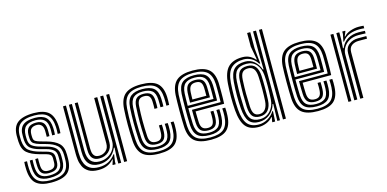

<svg xmlns="http://www.w3.org/2000/svg" viewBox="-75 -1223 3337 1656"><g transform="rotate(-15 1593.5 -395.0)"><path d="M216.8 -75.2Q176.8 -75.2 156.9 -94.4Q137 -113.5 135 -160.8Q134.5 -171.5 134.2 -191.4Q134 -211.2 135 -223H159.5Q158.8 -211.8 158.9 -196.2Q159 -180.8 159.8 -161.8Q161 -126 174.8 -111.2Q188.5 -96.5 216.8 -96.5Q252.2 -96.5 268 -109.6Q283.8 -122.8 284 -153.5Q284.5 -172.2 284.2 -190.5Q283.8 -211.2 273.2 -221.4Q262.8 -231.5 240 -237.8L180.5 -254Q110.5 -273 73.9 -304.1Q37.2 -335.2 33.5 -405Q33 -414.8 32.9 -423.6Q32.8 -432.5 32.5 -441Q28.8 -532 75.6 -570.6Q122.5 -609.2 223 -609.2Q314.5 -609.2 356.2 -571.4Q398 -533.5 403.2 -446.2Q404 -434 403.9 -416.9Q403.8 -399.8 402.5 -382.2H377.8Q379.2 -399 379.4 -416.5Q379.5 -434 378.8 -445Q374.8 -521.5 338.2 -554.9Q301.8 -588.2 223 -588.2Q135 -588.2 94.8 -553.8Q54.5 -519.2 57.2 -440.8Q57.5 -431.8 57.5 -423.2Q57.5 -414.8 58.2 -405Q63.8 -343.2 96.1 -317.4Q128.5 -291.5 187.2 -275.2L245.8 -259Q279 -249.8 294.1 -234.9Q309.2 -220 309.2 -190.5Q309.2 -180.2 309.2 -172.4Q309.2 -164.5 309 -153.2Q308.5 -112 287.2 -93.6Q266 -75.2 216.8 -75.2ZM216.8 -33Q151.2 -33 119.8 -61.5Q88.2 -90 85.5 -159Q84.8 -172.8 84.9 -192.4Q85 -212 85.8 -223H110.5Q109.5 -212.2 109.6 -192.5Q109.8 -172.8 110.2 -160Q112.8 -102.2 138.1 -78.2Q163.5 -54.2 216.8 -54.2Q279 -54.2 306.2 -77.1Q333.5 -100 334 -153.5Q334.2 -163.5 334.1 -172Q334 -180.5 334 -190.5Q334 -232 312.5 -250.8Q291 -269.5 251.5 -280L193.8 -295.5Q142.2 -309.2 114.8 -331.8Q87.2 -354.2 83.2 -404.2Q82.5 -414 82.5 -423.2Q82.5 -432.5 82.2 -440.8Q79.8 -506.2 113.4 -536.6Q147 -567 223 -567Q288.5 -567 319.8 -538Q351 -509 354.2 -443.5Q354.8 -434.5 354.9 -416.9Q355 -399.2 353.5 -382.2H329Q329.2 -399.2 329.6 -416.2Q330 -433.2 329.8 -440.2Q328 -497 301.4 -521.4Q274.8 -545.8 223 -545.8Q163.5 -545.8 135.5 -521.2Q107.5 -496.8 107.2 -440.8Q107 -431.5 107.4 -422.2Q107.8 -413 108.2 -405.2Q110.5 -364.2 134 -346.4Q157.5 -328.5 200.5 -316.8L257.5 -301.2Q310.5 -287 334.8 -262.6Q359 -238.2 359 -190.5Q359 -182 359 -172.9Q359 -163.8 358.8 -153.2Q358.2 -89 325.5 -61Q292.8 -33 216.8 -33ZM216.8 9.2Q126.8 9.2 83.2 -28.1Q39.8 -65.5 36 -156.8Q34.2 -195 36.8 -223H61.2Q60.5 -212.2 60.2 -192.8Q60 -173.2 60.8 -157.8Q64.2 -77.8 101.4 -44.8Q138.5 -11.8 216.8 -11.8Q306 -11.8 344.6 -44.8Q383.2 -77.8 383.8 -153.2Q384 -164.2 384 -172.2Q384 -180.2 384 -190.5Q384 -250.8 352.4 -278.8Q320.8 -306.8 263.2 -322.5L207.2 -338Q174.5 -347 154.8 -360.4Q135 -373.8 133 -405.2Q132.8 -413 132.2 -422.1Q131.8 -431.2 132 -440.5Q133.2 -484.5 155.2 -504.6Q177.2 -524.8 223 -524.8Q262.8 -524.8 283.2 -504.6Q303.8 -484.5 305 -439.2Q305.2 -428.2 305.1 -415.6Q305 -403 304.5 -382.2H280.2Q280.5 -398.8 280.5 -415.6Q280.5 -432.5 280.2 -438Q278.8 -472.8 263 -488.1Q247.2 -503.5 223 -503.5Q192 -503.5 174.9 -488.8Q157.8 -474 157 -440.5Q156.8 -430.8 156.9 -422.8Q157 -414.8 158 -405.2Q160.2 -383.5 174.5 -375Q188.8 -366.5 213.8 -359.2L269 -343.8Q338.8 -324.5 373.8 -291.2Q408.8 -258 408.8 -190.5Q408.8 -179.8 408.9 -171.8Q409 -163.8 408.8 -153.2Q408.2 -66.8 364 -28.8Q319.8 9.2 216.8 9.2Z M640.2 9.8Q582.8 9.8 550.6 -10.9Q518.5 -31.5 504.2 -62.1Q490 -92.8 486.8 -123.5Q483.5 -154.2 483.5 -174.5V-600H509.8V-179.5Q509.8 -160 512.8 -132.1Q515.8 -104.2 528.4 -77Q541 -49.8 569.5 -31.4Q598 -13 648.8 -13Q698 -13 735 -32.5Q772 -52 796.5 -87.5H802.8L793 -22V0H766.8L766.5 -5.5L780.2 -47.2H775.2Q726 9.8 640.2 9.8ZM869 0V-600H895.5V0ZM672.8 -84.5Q642 -84.5 624.8 -95.9Q607.5 -107.2 599.9 -124.4Q592.2 -141.5 590.5 -159.2Q588.8 -177 588.8 -189.5V-600H615.2V-191Q615.2 -175 618.2 -155.5Q621.2 -136 634.2 -121.8Q647.2 -107.5 676.8 -107.5Q710.5 -107.5 736.1 -129.8Q761.8 -152 761.8 -193.8V-600H789.5V-196.5Q789.5 -146 755.5 -115.2Q721.5 -84.5 672.8 -84.5ZM656.5 -36.2Q597.2 -36.8 566.8 -72.1Q536.2 -107.5 536.2 -181.2V-600H562.8V-184.5Q562.8 -59.2 666.2 -59.2Q710.5 -59.2 744.1 -79Q777.8 -98.8 796.6 -130.6Q815.5 -162.5 815.5 -198.8V-600H842.5V0H816.8V-65L821 -141.5H814.8Q792 -88.2 749.8 -62Q707.5 -35.8 656.5 -36.2Z M1182.8 9.2Q1082.2 9.2 1037 -29.5Q991.8 -68.2 986.2 -157Q982 -233 981.9 -300.8Q981.8 -368.5 986.2 -441.5Q992.2 -532 1037.9 -570.6Q1083.5 -609.2 1181 -609.2Q1279 -609.2 1323.8 -571.8Q1368.5 -534.2 1372.2 -446.8Q1372.8 -432 1372.6 -412.9Q1372.5 -393.8 1371.2 -374.8H1346.5Q1348 -396.2 1345.8 -445.5Q1342.5 -522 1304.2 -555.1Q1266 -588.2 1181 -588.2Q1096.2 -588.2 1057 -553.8Q1017.8 -519.2 1012.8 -440Q1008.2 -368.5 1008.4 -301.5Q1008.5 -234.5 1012.8 -158.2Q1017.2 -80.5 1056.5 -46.1Q1095.8 -11.8 1182.8 -11.8Q1266.5 -11.8 1304.4 -45.8Q1342.2 -79.8 1345.8 -157.8Q1347 -181.8 1346.6 -199.5Q1346.2 -217.2 1344.8 -227.2H1371Q1372.8 -218.5 1373 -198.5Q1373.2 -178.5 1372.2 -156.8Q1368.2 -67.8 1324.1 -29.2Q1280 9.2 1182.8 9.2ZM1182.8 -33Q1107.8 -33 1075.4 -63.6Q1043 -94.2 1039.2 -160Q1035 -237.8 1034.9 -303Q1034.8 -368.2 1039 -437.8Q1043.5 -510.8 1078.6 -538.9Q1113.8 -567 1181 -567Q1249.8 -567 1283.1 -539.6Q1316.5 -512.2 1319.5 -445Q1320.2 -424 1320.4 -405.9Q1320.5 -387.8 1319.8 -374.8H1293.5Q1295 -396.2 1293 -444.2Q1290.5 -502.5 1262 -524.1Q1233.5 -545.8 1181 -545.8Q1124.5 -545.8 1096.9 -521Q1069.2 -496.2 1065.5 -436Q1061 -365.2 1061.2 -300Q1061.5 -234.8 1065.5 -162.2Q1069 -104.5 1096 -79.4Q1123 -54.2 1182.8 -54.2Q1235.2 -54.2 1262.8 -77.2Q1290.2 -100.2 1293 -159Q1294.8 -200.2 1292.2 -227.2H1318.5Q1321.5 -203 1319.5 -158.2Q1316.2 -91.8 1284.5 -62.4Q1252.8 -33 1182.8 -33ZM1182.8 -75.2Q1136.8 -75.2 1115.6 -96Q1094.5 -116.8 1092 -163.2Q1087.5 -240.5 1087.6 -302.5Q1087.8 -364.5 1092 -434.5Q1095 -483 1115.8 -503.9Q1136.5 -524.8 1181 -524.8Q1222.2 -524.8 1243.5 -506.8Q1264.8 -488.8 1266.8 -441.5Q1267.2 -425.8 1267.6 -406.5Q1268 -387.2 1266.5 -374.8H1240Q1241 -387.2 1240.9 -405.4Q1240.8 -423.5 1240.2 -440.8Q1239 -473.8 1225.2 -488.6Q1211.5 -503.5 1181 -503.5Q1149.2 -503.5 1134.9 -486.8Q1120.5 -470 1118.2 -433.2Q1114 -363 1114.1 -301.1Q1114.2 -239.2 1118.2 -164.8Q1120.2 -128.8 1135.4 -112.6Q1150.5 -96.5 1182.8 -96.5Q1211.8 -96.5 1225.2 -112.2Q1238.8 -128 1240.2 -162.5Q1241 -177 1240.9 -194.8Q1240.8 -212.5 1240 -227.2H1266.2Q1268.5 -199 1266.8 -161.5Q1264.5 -116 1244.9 -95.6Q1225.2 -75.2 1182.8 -75.2Z M1643.5 9.2Q1544 9.2 1498.1 -29Q1452.2 -67.2 1447 -156.5Q1445.5 -185 1444.8 -224.4Q1444 -263.8 1444.1 -305.5Q1444.2 -347.2 1445 -383.4Q1445.8 -419.5 1447 -441.8Q1452.8 -532 1498.5 -570.6Q1544.2 -609.2 1642 -609.2Q1738.5 -609.2 1783.6 -572.1Q1828.8 -535 1833 -446.8Q1833.2 -439 1833.5 -417.5Q1833.8 -396 1833.9 -367.9Q1834 -339.8 1833.5 -311.5Q1833 -283.2 1831.8 -261.8H1576.8Q1577 -231.8 1577.5 -208Q1578 -184.2 1579 -164.8Q1581 -128.2 1596.1 -112.4Q1611.2 -96.5 1643.5 -96.5Q1672 -96.5 1685.5 -111.6Q1699 -126.8 1700.8 -162.8Q1701.5 -176.5 1701.6 -193.6Q1701.8 -210.8 1700.5 -227.2H1727Q1728 -210.8 1728 -192.8Q1728 -174.8 1727.2 -161.8Q1725 -115.2 1705.5 -95.2Q1686 -75.2 1643.5 -75.2Q1597.8 -75.2 1576.5 -95.8Q1555.2 -116.2 1552.5 -163.2Q1551.2 -188.2 1550.6 -219.4Q1550 -250.5 1550 -283.2H1806.2Q1807.2 -314 1807.4 -348.1Q1807.5 -382.2 1807.2 -409Q1807 -435.8 1806.5 -445.2Q1802.8 -522 1764.6 -555.1Q1726.5 -588.2 1642 -588.2Q1557.8 -588.2 1518.1 -554.1Q1478.5 -520 1473.2 -440.2Q1472.2 -420.2 1471.5 -385Q1470.8 -349.8 1470.6 -308.2Q1470.5 -266.8 1471.1 -227Q1471.8 -187.2 1473.2 -158.5Q1478 -80.8 1517 -46.2Q1556 -11.8 1643.5 -11.8Q1727 -11.8 1764.9 -45.6Q1802.8 -79.5 1806.5 -157.8Q1807.2 -173 1807.2 -192.2Q1807.2 -211.5 1805.8 -227.2H1832.2Q1833.8 -211.8 1833.8 -192.6Q1833.8 -173.5 1833 -156.8Q1828.8 -67.8 1784.6 -29.2Q1740.5 9.2 1643.5 9.2ZM1643.5 -33Q1568.8 -33 1536.1 -63.4Q1503.5 -93.8 1499.8 -160Q1498.2 -187.8 1497.6 -226.8Q1497 -265.8 1497.1 -306.9Q1497.2 -348 1497.9 -383Q1498.5 -418 1499.8 -437.8Q1504.2 -510.2 1539.1 -538.6Q1574 -567 1642 -567Q1712 -567 1744.4 -538.9Q1776.8 -510.8 1780 -444.8Q1780.5 -436.2 1780.8 -413.8Q1781 -391.2 1781 -362Q1781 -332.8 1780.2 -304.5H1523.5Q1523.5 -262.8 1524.1 -225.4Q1524.8 -188 1526 -162.5Q1529.5 -104 1556.8 -79.1Q1584 -54.2 1643.5 -54.2Q1696 -54.2 1723.4 -77Q1750.8 -99.8 1753.5 -159Q1754.2 -174.2 1754.4 -191.9Q1754.5 -209.5 1753.2 -227.2H1779.8Q1781 -210.5 1780.9 -192.9Q1780.8 -175.2 1780 -158.2Q1776.8 -91.5 1745.1 -62.2Q1713.5 -33 1643.5 -33ZM1523.8 -325.8H1754.2Q1754.8 -362.8 1754.5 -396.6Q1754.2 -430.5 1753.5 -444Q1751 -498.2 1725 -522Q1699 -545.8 1642 -545.8Q1585.2 -545.8 1557.5 -521.1Q1529.8 -496.5 1526 -436Q1525.2 -418.8 1524.5 -388.5Q1523.8 -358.2 1523.8 -325.8ZM1550.2 -347Q1550.5 -364.2 1551.2 -392.9Q1552 -421.5 1552.5 -434.8Q1555.8 -484.2 1577.1 -504.5Q1598.5 -524.8 1642 -524.8Q1685 -524.8 1705 -505.8Q1725 -486.8 1727 -443.5Q1727.8 -430.8 1728 -403.2Q1728.2 -375.8 1728 -347ZM1577 -368.2H1701.5Q1701.5 -391.2 1701.4 -413Q1701.2 -434.8 1700.8 -441Q1699.2 -474 1685.8 -488.8Q1672.2 -503.5 1642 -503.5Q1610.2 -503.5 1595.8 -486.9Q1581.2 -470.2 1579 -433.8Q1578.2 -418.8 1577.8 -403.1Q1577.2 -387.5 1577 -368.2Z M2313.5 0H2287V-800H2313.5ZM2260.5 0H2236.8L2240.5 -151L2234.5 -151.2Q2221 -99 2179.8 -65.6Q2138.5 -32.2 2083 -32.2Q2024.8 -32.2 1996.1 -67.1Q1967.5 -102 1960.8 -183.5Q1956.2 -242.2 1956.4 -299.4Q1956.5 -356.5 1961 -421Q1966.8 -499.2 1999.6 -532.9Q2032.5 -566.5 2100.2 -566.5Q2147 -566.5 2180.5 -537.2Q2214 -508 2231 -460.5H2237.2L2234.2 -608.8V-800H2260.5ZM2070.2 9.2Q1991.2 9.2 1954 -36Q1916.8 -81.2 1908.2 -183.2Q1903.8 -243.5 1903.8 -298.4Q1903.8 -353.2 1908.2 -420.2Q1916 -522.8 1959.6 -566Q2003.2 -609.2 2085.8 -609.2Q2124.2 -609.2 2152.6 -593.9Q2181 -578.5 2197 -557.8H2203.2L2181.2 -677.8V-800H2209.2V-655.8L2222.8 -517.5H2214.2Q2192.8 -552.2 2160.5 -570.1Q2128.2 -588 2093.8 -588Q2021.2 -588 1981.4 -550.9Q1941.5 -513.8 1934.5 -420.2Q1930 -353.8 1930.2 -296.5Q1930.5 -239.2 1934.5 -183.2Q1942 -90.2 1975.2 -50.9Q2008.5 -11.5 2076 -11.5Q2117.8 -11.5 2156.2 -33.5Q2194.8 -55.5 2216.2 -92H2222.5L2217.2 0H2192.2V-8.5L2199.5 -44.2H2194.2Q2173.2 -18.8 2139.6 -4.8Q2106 9.2 2070.2 9.2ZM2096.5 -53.2Q2153.2 -53.2 2190.1 -93.5Q2227 -133.8 2230.5 -194Q2234 -255.5 2234.4 -311.5Q2234.8 -367.5 2231.2 -410.5Q2226.2 -470.2 2193.5 -507.6Q2160.8 -545 2105 -545Q2047.8 -545 2019.5 -517Q1991.2 -489 1987.5 -419.8Q1983.8 -348 1984.1 -295.5Q1984.5 -243 1987.5 -183.5Q1991 -113.8 2016.2 -83.5Q2041.5 -53.2 2096.5 -53.2ZM2103.2 -75.5Q2058 -75.5 2037.2 -100.6Q2016.5 -125.8 2013.5 -183.5Q2010.8 -244.5 2010.8 -297.1Q2010.8 -349.8 2013.8 -419Q2016 -472.5 2036.5 -498.8Q2057 -525 2108.8 -525Q2156.5 -525 2179.6 -495.4Q2202.8 -465.8 2205.8 -411Q2208.2 -364.5 2208.2 -307.6Q2208.2 -250.8 2205.5 -194Q2202.8 -138.8 2176.9 -107.1Q2151 -75.5 2103.2 -75.5ZM2103.5 -96.5Q2137.8 -96.5 2157.1 -122.6Q2176.5 -148.8 2179.2 -194.2Q2181.8 -238.2 2182 -298.2Q2182.2 -358.2 2179.2 -411Q2176.5 -459.2 2159 -481.4Q2141.5 -503.5 2108.8 -503.5Q2075.2 -503.5 2058.9 -484.8Q2042.5 -466 2040.2 -420.2Q2036.5 -350.2 2036.9 -296.5Q2037.2 -242.8 2040 -183Q2042.5 -136.2 2057.4 -116.4Q2072.2 -96.5 2103.5 -96.5Z M2599.5 9.2Q2500 9.2 2454.1 -29Q2408.2 -67.2 2403 -156.5Q2401.5 -185 2400.8 -224.4Q2400 -263.8 2400.1 -305.5Q2400.2 -347.2 2401 -383.4Q2401.8 -419.5 2403 -441.8Q2408.8 -532 2454.5 -570.6Q2500.2 -609.2 2598 -609.2Q2694.5 -609.2 2739.6 -572.1Q2784.8 -535 2789 -446.8Q2789.2 -439 2789.5 -417.5Q2789.8 -396 2789.9 -367.9Q2790 -339.8 2789.5 -311.5Q2789 -283.2 2787.8 -261.8H2532.8Q2533 -231.8 2533.5 -208Q2534 -184.2 2535 -164.8Q2537 -128.2 2552.1 -112.4Q2567.2 -96.5 2599.5 -96.5Q2628 -96.5 2641.5 -111.6Q2655 -126.8 2656.8 -162.8Q2657.5 -176.5 2657.6 -193.6Q2657.8 -210.8 2656.5 -227.2H2683Q2684 -210.8 2684 -192.8Q2684 -174.8 2683.2 -161.8Q2681 -115.2 2661.5 -95.2Q2642 -75.2 2599.5 -75.2Q2553.8 -75.2 2532.5 -95.8Q2511.2 -116.2 2508.5 -163.2Q2507.2 -188.2 2506.6 -219.4Q2506 -250.5 2506 -283.2H2762.2Q2763.2 -314 2763.4 -348.1Q2763.5 -382.2 2763.2 -409Q2763 -435.8 2762.5 -445.2Q2758.8 -522 2720.6 -555.1Q2682.5 -588.2 2598 -588.2Q2513.8 -588.2 2474.1 -554.1Q2434.5 -520 2429.2 -440.2Q2428.2 -420.2 2427.5 -385Q2426.8 -349.8 2426.6 -308.2Q2426.5 -266.8 2427.1 -227Q2427.8 -187.2 2429.2 -158.5Q2434 -80.8 2473 -46.2Q2512 -11.8 2599.5 -11.8Q2683 -11.8 2720.9 -45.6Q2758.8 -79.5 2762.5 -157.8Q2763.2 -173 2763.2 -192.2Q2763.2 -211.5 2761.8 -227.2H2788.2Q2789.8 -211.8 2789.8 -192.6Q2789.8 -173.5 2789 -156.8Q2784.8 -67.8 2740.6 -29.2Q2696.5 9.2 2599.5 9.2ZM2599.5 -33Q2524.8 -33 2492.1 -63.4Q2459.5 -93.8 2455.8 -160Q2454.2 -187.8 2453.6 -226.8Q2453 -265.8 2453.1 -306.9Q2453.2 -348 2453.9 -383Q2454.5 -418 2455.8 -437.8Q2460.2 -510.2 2495.1 -538.6Q2530 -567 2598 -567Q2668 -567 2700.4 -538.9Q2732.8 -510.8 2736 -444.8Q2736.5 -436.2 2736.8 -413.8Q2737 -391.2 2737 -362Q2737 -332.8 2736.2 -304.5H2479.5Q2479.5 -262.8 2480.1 -225.4Q2480.8 -188 2482 -162.5Q2485.5 -104 2512.8 -79.1Q2540 -54.2 2599.5 -54.2Q2652 -54.2 2679.4 -77Q2706.8 -99.8 2709.5 -159Q2710.2 -174.2 2710.4 -191.9Q2710.5 -209.5 2709.2 -227.2H2735.8Q2737 -210.5 2736.9 -192.9Q2736.8 -175.2 2736 -158.2Q2732.8 -91.5 2701.1 -62.2Q2669.5 -33 2599.5 -33ZM2479.8 -325.8H2710.2Q2710.8 -362.8 2710.5 -396.6Q2710.2 -430.5 2709.5 -444Q2707 -498.2 2681 -522Q2655 -545.8 2598 -545.8Q2541.2 -545.8 2513.5 -521.1Q2485.8 -496.5 2482 -436Q2481.2 -418.8 2480.5 -388.5Q2479.8 -358.2 2479.8 -325.8ZM2506.2 -347Q2506.5 -364.2 2507.2 -392.9Q2508 -421.5 2508.5 -434.8Q2511.8 -484.2 2533.1 -504.5Q2554.5 -524.8 2598 -524.8Q2641 -524.8 2661 -505.8Q2681 -486.8 2683 -443.5Q2683.8 -430.8 2684 -403.2Q2684.2 -375.8 2684 -347ZM2533 -368.2H2657.5Q2657.5 -391.2 2657.4 -413Q2657.2 -434.8 2656.8 -441Q2655.2 -474 2641.8 -488.8Q2628.2 -503.5 2598 -503.5Q2566.2 -503.5 2551.8 -486.9Q2537.2 -470.2 2535 -433.8Q2534.2 -418.8 2533.8 -403.1Q2533.2 -387.5 2533 -368.2Z M2964 -512.5 2977 -578V-600H3003.2L3003.8 -594.5L2986.5 -552.8H2991.5Q3011.5 -576.8 3049.4 -589.9Q3087.2 -603 3122.5 -603Q3130.8 -603 3144.8 -602.5Q3158.8 -602 3167.5 -600.8V-578Q3160.2 -579 3147.2 -579.6Q3134.2 -580.2 3124 -580.2Q3075.5 -580.2 3035.4 -564.5Q2995.2 -548.8 2970 -512.5ZM2924.2 0V-600H2950.5L2950.8 -535L2945.5 -458.5H2951.8Q2973.8 -509.8 3015.5 -533.4Q3057.2 -557 3110 -557Q3123.5 -557 3142.5 -556.4Q3161.5 -555.8 3167.5 -555V-532.2Q3159.5 -532.8 3139.5 -533.4Q3119.5 -534 3104.5 -534Q3057.5 -534 3023 -515.1Q2988.5 -496.2 2969.8 -465.9Q2951 -435.5 2951 -401.2V0ZM2871.5 0V-600H2897.8V0ZM2977.2 0V-403.5Q2977.2 -455 3011.9 -481.8Q3046.5 -508.5 3092.8 -508.5Q3110 -508.5 3131.1 -508.5Q3152.2 -508.5 3167.5 -508.2V-485.2Q3152.5 -485.5 3130.5 -485.5Q3108.5 -485.5 3092.8 -485.5Q3057 -485.5 3031 -467.4Q3005 -449.2 3005 -406.2V0Z"/></g></svg>

Font: Big Shoulders Inline Text ExtraBold
Style: Regular
Weight: 800
Designer: Patric King
Foundry: XO Type Co
Version: Version 1.000